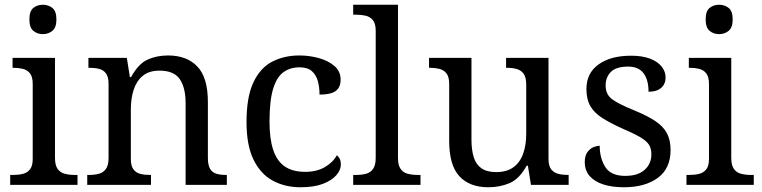

<svg xmlns="http://www.w3.org/2000/svg" viewBox="-20 -780 3213 810"><path d="M23 0V-42H36Q58 -42 76.5 -46.5Q95 -51 106.5 -65.5Q118 -80 118 -109V-426Q118 -456 106.5 -470.5Q95 -485 76.5 -489.5Q58 -494 36 -494H33V-536H212V-114Q212 -83 223 -67.5Q234 -52 253 -47Q272 -42 294 -42H307V0ZM161 -636Q137 -636 120.5 -650Q104 -664 104 -698Q104 -733 120.5 -746.5Q137 -760 161 -760Q184 -760 201 -746.5Q218 -733 218 -698Q218 -664 201 -650Q184 -636 161 -636Z M348 0V-42H356Q379 -42 397.5 -47Q416 -52 427 -67.5Q438 -83 438 -114V-426Q438 -456 427 -470.5Q416 -485 398 -489.5Q380 -494 358 -494H353V-536H515L528 -455H533Q564 -511 602.5 -528.5Q641 -546 689 -546Q768 -546 812.5 -499.5Q857 -453 857 -350V-114Q857 -83 866.5 -67.5Q876 -52 893 -47Q910 -42 932 -42H937V0H763V-345Q763 -410 738.5 -446Q714 -482 653 -482Q608 -482 581.5 -459.5Q555 -437 543.5 -400Q532 -363 532 -320V-109Q532 -80 543 -65.5Q554 -51 572 -46.5Q590 -42 612 -42H617V0Z M1248 10Q1182 10 1130.5 -18Q1079 -46 1049.5 -106.5Q1020 -167 1020 -265Q1020 -372 1049.5 -433.5Q1079 -495 1129.5 -520.5Q1180 -546 1243 -546Q1285 -546 1325 -535Q1365 -524 1391 -501.5Q1417 -479 1417 -444Q1417 -421 1407 -407Q1397 -393 1377.5 -387Q1358 -381 1328 -381Q1328 -413 1320.5 -439Q1313 -465 1295 -480.5Q1277 -496 1243 -496Q1205 -496 1176.5 -476Q1148 -456 1132.5 -406Q1117 -356 1117 -266Q1117 -195 1132.5 -148Q1148 -101 1181 -78Q1214 -55 1268 -55Q1315 -55 1349.5 -74.5Q1384 -94 1401 -125Q1409 -119 1413.5 -109.5Q1418 -100 1418 -86Q1418 -63 1399 -41Q1380 -19 1342.5 -4.5Q1305 10 1248 10Z M1470 0V-42H1483Q1506 -42 1524.5 -47Q1543 -52 1554 -67.5Q1565 -83 1565 -114V-650Q1565 -680 1553.5 -694.5Q1542 -709 1523.5 -713.5Q1505 -718 1483 -718H1470V-760H1659V-114Q1659 -83 1670 -67.5Q1681 -52 1700 -47Q1719 -42 1741 -42H1754V0Z M2040 10Q1961 10 1918 -36.5Q1875 -83 1875 -186V-426Q1875 -456 1863.5 -470.5Q1852 -485 1833.5 -489.5Q1815 -494 1793 -494H1790V-536H1969V-191Q1969 -148 1978.5 -117Q1988 -86 2011 -70Q2034 -54 2074 -54Q2118 -54 2146 -74.5Q2174 -95 2187 -131.5Q2200 -168 2200 -216V-422Q2200 -454 2189 -469Q2178 -484 2159.5 -489Q2141 -494 2118 -494H2115V-536H2294V-109Q2294 -80 2305.5 -65.5Q2317 -51 2335.5 -46.5Q2354 -42 2376 -42H2379V0H2220L2207 -81H2202Q2171 -25 2130 -7.5Q2089 10 2040 10Z M2612 10Q2562 10 2525 -2Q2488 -14 2467.5 -37.5Q2447 -61 2447 -96Q2447 -123 2458 -138Q2469 -153 2483.5 -159Q2498 -165 2510 -165Q2510 -113 2533.5 -75.5Q2557 -38 2618 -38Q2671 -38 2699.5 -63.5Q2728 -89 2728 -129Q2728 -154 2717.5 -170Q2707 -186 2680.5 -201.5Q2654 -217 2605 -238Q2554 -261 2520.5 -282.5Q2487 -304 2470.5 -332.5Q2454 -361 2454 -404Q2454 -472 2505.5 -508.5Q2557 -545 2642 -545Q2690 -545 2722.5 -532.5Q2755 -520 2771.5 -499Q2788 -478 2788 -453Q2788 -426 2769.5 -409.5Q2751 -393 2716 -393Q2716 -443 2695 -471Q2674 -499 2630 -499Q2579 -499 2557 -476.5Q2535 -454 2535 -419Q2535 -381 2563.5 -360.5Q2592 -340 2659 -313Q2712 -291 2745 -269Q2778 -247 2793.5 -218Q2809 -189 2809 -147Q2809 -69 2755 -29.5Q2701 10 2612 10Z M2876 0V-42H2889Q2911 -42 2929.5 -46.5Q2948 -51 2959.5 -65.5Q2971 -80 2971 -109V-426Q2971 -456 2959.5 -470.5Q2948 -485 2929.5 -489.5Q2911 -494 2889 -494H2886V-536H3065V-114Q3065 -83 3076 -67.5Q3087 -52 3106 -47Q3125 -42 3147 -42H3160V0ZM3014 -636Q2990 -636 2973.5 -650Q2957 -664 2957 -698Q2957 -733 2973.5 -746.5Q2990 -760 3014 -760Q3037 -760 3054 -746.5Q3071 -733 3071 -698Q3071 -664 3054 -650Q3037 -636 3014 -636Z"/></svg>

Font: Noto Serif Gurmukhi
Style: Regular
Weight: 400
Designer: Vaibhav Singh and the Monotype Design Team
Foundry: Monotype Imaging Inc.
Version: Version 2.003